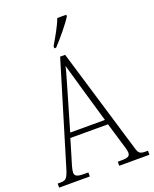

<svg xmlns="http://www.w3.org/2000/svg" viewBox="-170 -1024 895 1117"><g transform="rotate(-20 277.5 -465.5)"><path d="M249 -784V-771H260C301 -814 360 -886 381 -921V-931H325C309 -886 279 -836 249 -784ZM-2 0H188V-25H159C115 -25 104 -35 104 -55C104 -72 117 -113 124 -135L158 -249H391L428 -125C435 -103 446 -69 446 -55C446 -34 437 -25 394 -25H370V0H557V-25H546C509 -25 500 -30 490 -65L295 -714H264L78 -99C59 -35 51 -25 15 -25H-2ZM168 -279 234 -505C249 -559 268 -618 275 -653C285 -616 301 -560 321 -492L383 -279Z"/></g></svg>

Font: Noto Serif Devanagari Condensed ExtraLight
Style: Regular
Weight: 200
Width: 3
Designer: Universal Thirst, Indian Type Foundry and the Monotype Design Team
Foundry: Monotype Imaging Inc.
Version: Version 2.004